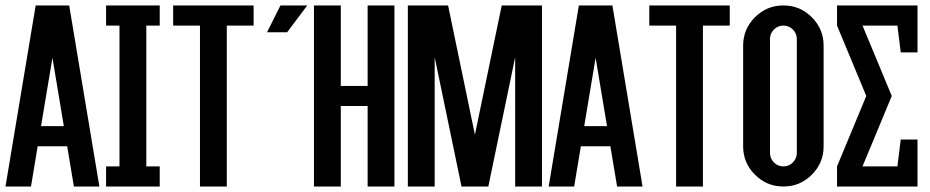

<svg xmlns="http://www.w3.org/2000/svg" viewBox="-20 -679 3385 699"><path d="M170.9 -468.8 129.4 -219.7H212.4ZM117.2 -146.5 92.8 0H0L109.9 -659.2H231.9L341.8 0H249L224.6 -146.5Z M512.7 -73.2H561.5V0H366.2V-73.2H415V-585.9H366.2V-659.2H561.5V-585.9H512.7Z M903.3 -659.2V-585.9H805.7V0H708V-585.9H610.4V-659.2Z M1001 -659.2H1098.6L1025.4 -561.5H952.1ZM1220.7 -293V0H1123V-659.2H1220.7V-366.2H1318.4V-659.2H1416V0H1318.4V-293Z M1953.1 -659.2V0H1855.5V-470.7L1757.8 0H1660.2L1562.5 -470.7V0H1464.8V-659.2H1611.3L1709 -188.5L1806.6 -659.2Z M2148.4 -468.8 2106.9 -219.7H2189.9ZM2094.7 -146.5 2070.3 0H1977.5L2087.4 -659.2H2209.5L2319.3 0H2226.6L2202.1 -146.5Z M2636.7 -659.2V-585.9H2539.1V0H2441.4V-585.9H2343.8V-659.2Z M2832 -659.2Q2892.6 -659.2 2935.5 -616.2Q2978.5 -573.2 2978.5 -512.7V-146.5Q2978.5 -85.9 2935.5 -43Q2892.6 0 2832 0Q2771.5 0 2728.5 -43Q2685.5 -85.9 2685.5 -146.5V-512.7Q2685.5 -573.2 2728.5 -616.2Q2771.5 -659.2 2832 -659.2ZM2880.9 -537.1Q2880.9 -557.1 2866.5 -571.5Q2852.1 -585.9 2832 -585.9Q2812 -585.9 2797.6 -571.5Q2783.2 -557.1 2783.2 -537.1V-122.1Q2783.2 -102.1 2797.6 -87.6Q2812 -73.2 2832 -73.2Q2852.1 -73.2 2866.5 -87.6Q2880.9 -102.1 2880.9 -122.1Z M3320.3 -659.2V-488.3H3259.3L3247.1 -585.9H3120.1L3226.6 -329.6L3120.1 -73.2H3247.1L3259.3 -170.9H3320.3V0H3027.3V-73.2L3133.8 -329.6L3027.3 -585.9V-659.2Z"/></svg>

Font: Alegre Sans
Style: Regular
Weight: 400
Width: 3
Designer: GrandChaos9000
Version: Version 1.2.6 - August 1, 2014